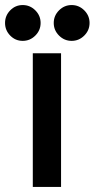

<svg xmlns="http://www.w3.org/2000/svg" viewBox="-46 -741 375 761"><path d="M84 -530H196V0H84ZM44 -579Q15 -579 -5.5 -600Q-26 -621 -26 -650Q-26 -679 -5.5 -700Q15 -721 44 -721Q73 -721 94 -700Q115 -679 115 -650Q115 -621 94 -600Q73 -579 44 -579ZM238 -579Q209 -579 188 -600Q167 -621 167 -650Q167 -679 188 -700Q209 -721 238 -721Q267 -721 288 -700Q309 -679 309 -650Q309 -621 288 -600Q267 -579 238 -579Z"/></svg>

Font: Golos UI Medium
Style: Regular
Weight: 500
Designer: A.Korolkova, Vitaly Kuzmin
Foundry: ParaType Ltd
Version: Version 2.000